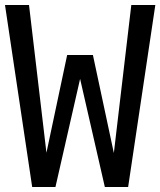

<svg xmlns="http://www.w3.org/2000/svg" viewBox="-20 -749 642 769"><path d="M108.9 0H202.1L300.8 -433.1L399.9 0H493.2L602.1 -729H505.9L436 -136.2L352.1 -528.8H249L166 -137.2L96.2 -729H0Z"/></svg>

Font: Hack
Style: Regular
Weight: 400
Monospace: yes
Designer: Christopher Simpkins
Foundry: Christopher Simpkins
Version: Version 2.010